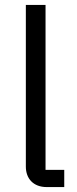

<svg xmlns="http://www.w3.org/2000/svg" viewBox="-20 -760 312 780"><path d="M241 0V-70H165V-740H85V-83C85 -35 115 0 170 0Z"/></svg>

Font: IBM Plex Arabic
Style: Regular
Weight: 400
Designer: Mike Abbink, Paul van der Laan, Pieter van Rosmalen, Wael Morcos, Khajak Apelian
Foundry: Bold Monday
Version: Version 1.0